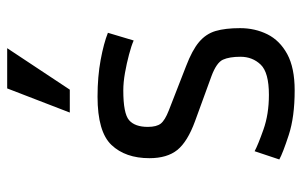

<svg xmlns="http://www.w3.org/2000/svg" viewBox="-170 -644 825 524"><g transform="rotate(-90 242.0 -381.5)"><path d="M69.3 -31.2 91.8 -98.6Q108.9 -89.4 150.9 -74.5Q192.9 -59.6 245.6 -59.6Q306.6 -59.6 328.1 -82Q349.6 -104.5 349.6 -137.2Q349.6 -167.5 341.6 -185.1Q333.5 -202.6 296.9 -216.3L173.8 -261.2Q117.7 -281.7 95.2 -309.6Q72.8 -337.4 72.8 -385.7Q72.8 -451.2 108.9 -489.3Q145 -527.3 240.7 -527.3Q295.4 -527.3 341.1 -518.8Q386.7 -510.3 415 -499L394 -428.7Q379.4 -435.1 355.5 -441.4Q331.5 -447.8 305.7 -452.4Q279.8 -457 257.8 -457Q194.8 -457 176.5 -441.2Q158.2 -425.3 158.2 -390.1Q158.2 -366.2 167.2 -354.7Q176.3 -343.3 202.6 -333L324.2 -285.6Q367.7 -269 389.9 -250.2Q412.1 -231.4 419.9 -205.1Q427.7 -178.7 427.7 -138.2Q427.7 -97.7 410.9 -63.7Q394 -29.8 356.7 -9.5Q319.3 10.7 257.8 10.7Q185.5 10.7 136.2 -5.4Q86.9 -21.5 69.3 -31.2ZM263.2 -773.9H373L259.8 -603H197.3Z"/></g></svg>

Font: Monda
Style: Regular
Weight: 400
Designer: Vernon Adams
Foundry: Vernon Adams
Version: Version 2.100; ttfautohint (v1.8.3)